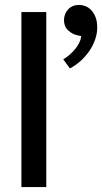

<svg xmlns="http://www.w3.org/2000/svg" viewBox="-20 -760 415 780"><path d="M67 0V-711H168V0ZM293 -617Q274 -621 257 -636.5Q240 -652 240 -678Q240 -703 256.5 -721.5Q273 -740 302 -740Q314 -740 327 -735Q340 -730 350.5 -719Q361 -708 368 -690.5Q375 -673 375 -648Q375 -624 366.5 -599.5Q358 -575 343 -553Q328 -531 307.5 -512.5Q287 -494 264 -482L237 -519Q264 -535 285.5 -561Q307 -587 310 -613Z"/></svg>

Font: Mukta Vaani Medium
Style: Regular
Weight: 500
Designer: Noopur Datye, Girish Dalvi, Yashodeep Gholap, Pallavi Karambelkar
Foundry: Ek Type
Version: Version 2.538;PS 1.000;hotconv 16.6.51;makeotf.lib2.5.65220;